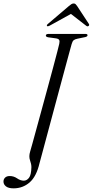

<svg xmlns="http://www.w3.org/2000/svg" viewBox="-84 -890 520 1076"><path d="M317.5 -643Q315 -634.5 305 -597.8Q295 -561 280 -505.5Q265 -450 247.5 -384.8Q230 -319.5 212.2 -253.5Q194.5 -187.5 179 -129.8Q163.5 -72 152.5 -31Q141.5 10 137.5 24.5Q120 99.5 81.8 132.5Q43.5 165.5 -8 165.5Q-36.5 165.5 -50.5 154.5Q-64.5 143.5 -64.5 127.5Q-64.5 114 -55.2 105.2Q-46 96.5 -29.5 96.5Q-7 96.5 11.8 109.5Q30.5 122.5 49.5 122.5Q66 122.5 78.5 106.5Q91 90.5 92 47Q92 29.5 84.2 8.2Q76.5 -13 85 -41Q87.5 -49 97 -83.2Q106.5 -117.5 120.5 -169Q134.5 -220.5 151 -280.5Q167.5 -340.5 183.8 -400.8Q200 -461 214 -512.8Q228 -564.5 237 -599.8Q246 -635 248 -644Q251.5 -659.5 247.5 -666.2Q243.5 -673 229.5 -675L186 -681Q172.5 -683.5 173 -691Q173 -700 190 -700H394.5Q406.5 -700 406.5 -692.5Q406.5 -685 393 -682L349.5 -673Q335.5 -670 328.8 -664.5Q322 -659 317.5 -643ZM411.5 -744Q406 -740 398.5 -746L313.5 -812L194 -746Q183.5 -740.5 180 -744Q175.5 -748.5 184.5 -756L302.5 -856.5Q310.5 -863 316.2 -866.8Q322 -870.5 329 -870.5Q335.5 -870.5 339.5 -866.8Q343.5 -863 348 -856.5L414 -756Q418.5 -748.5 411.5 -744Z"/></svg>

Font: Fraunces 72pt Light
Style: Italic
Weight: 300
Italic angle: -16°
Version: Version 1.000;[b76b70a41]